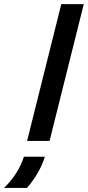

<svg xmlns="http://www.w3.org/2000/svg" viewBox="-132 -687 429 936"><path d="M0 0 166.7 -666.7H276.4L109.7 0ZM-112.5 229.2Q-80.6 198.6 -55.6 160.8Q-30.6 122.9 -15.3 77.1H86.8Q73.6 118.8 51.4 156.9Q29.2 195.1 -0.7 229.2Z"/></svg>

Font: Afacad SemiBold
Style: Italic
Weight: 600
Italic angle: -14°
Designer: Kristian Moeller
Foundry: Dicotype
Version: Version 1.000